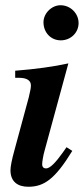

<svg xmlns="http://www.w3.org/2000/svg" viewBox="-20 -704 320 733"><path d="M280 -616C280 -653 249 -684 211 -684C177 -684 146 -653 146 -619C146 -580 174 -550 212 -550C250 -550 280 -579 280 -616ZM234 -142 220 -122C193 -84 171 -61 156 -61C148 -61 141 -65 141 -77C141 -86 145 -111 150 -128L241 -462C187 -450 116 -440 38 -434V-407H52C82 -407 98 -397 98 -378C98 -370 96 -357 90 -333L35 -130C25 -94 20 -68 20 -54C20 -11 47 9 88 9C148 9 190 -20 256 -128Z"/></svg>

Font: XITS
Style: Bold Italic
Weight: 700
Italic angle: -16.33°
Designer: MicroPress Inc., with final additions and corrections provided by Coen Hoffman, Elsevier (retired)
Version: Version 1.105